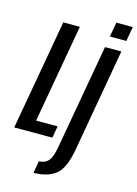

<svg xmlns="http://www.w3.org/2000/svg" viewBox="-173 -830 810 1135"><g transform="rotate(15 232.0 -262.0)"><path d="M-30 0 89.5 -675H191L84.5 -72.5H216L203.5 0ZM149.5 229.5 162.5 155.5Q197 155.5 218.8 133Q240.5 110.5 252.5 40L365.5 -597.5H465.5L354.5 33.5Q333.5 152.5 283.5 191Q233.5 229.5 149.5 229.5ZM393 -754.5H493.5L478 -665.5H377Z"/></g></svg>

Font: Anybody Condensed Medium
Style: Italic
Weight: 500
Width: 3
Italic angle: -10°
Designer: Tyler Finck
Foundry: Etcetera Type Company
Version: Version 1.010; ttfautohint (v1.8.3) -l 8 -r 50 -G 200 -x 14 